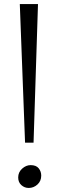

<svg xmlns="http://www.w3.org/2000/svg" viewBox="-20 -919 294 950"><path d="M168 -899 146 -213H104L78 -899ZM70 -41Q70 -67 89.5 -84.5Q109 -102 131.5 -102Q159 -102 171.5 -86.2Q184 -70.5 184 -50Q184 -23 165.2 -6Q146.5 11 122 11Q101.5 11 85.8 -3Q70 -17 70 -41Z"/></svg>

Font: Merriweather 60pt Light
Style: Regular
Weight: 300
Version: Version 2.100